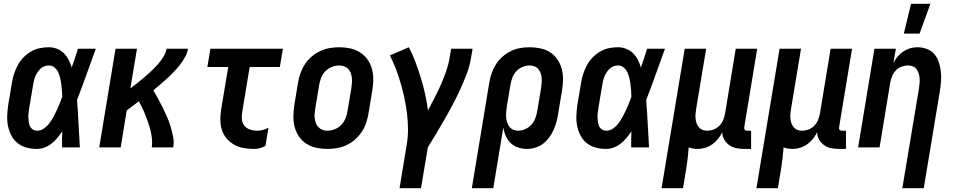

<svg xmlns="http://www.w3.org/2000/svg" viewBox="-20 -777 5040 1012"><path d="M175 8Q147 8 120.5 1Q94 -6 73.5 -22Q53 -38 40.5 -61.5Q28 -85 22.5 -111.5Q17 -138 18 -166Q19 -194 23 -222L43 -342Q47 -366 54.5 -389Q62 -412 74 -434Q86 -456 104 -474.5Q122 -493 143.5 -505.5Q165 -518 189 -523Q213 -528 237 -528Q260 -528 281 -519.5Q302 -511 317 -496Q332 -481 342 -461.5Q352 -442 358 -421Q367 -446 375 -470.5Q383 -495 391 -520H485Q460 -452 436 -384.5Q412 -317 386 -250Q391 -187 394 -124.5Q397 -62 401 0H307Q307 -21 307 -42.5Q307 -64 308 -85Q296 -67 282.5 -50.5Q269 -34 252 -20.5Q235 -7 215 0.5Q195 8 175 8ZM175 -88Q194 -88 211 -99.5Q228 -111 240 -127Q252 -143 261.5 -160.5Q271 -178 279 -195.5Q287 -213 294.5 -231Q302 -249 308 -267Q308 -284 306.5 -300.5Q305 -317 303 -333.5Q301 -350 297 -366Q293 -382 286.5 -396.5Q280 -411 267 -421.5Q254 -432 237 -432Q225 -432 213.5 -427.5Q202 -423 193 -414.5Q184 -406 177 -395Q170 -384 165.5 -373Q161 -362 158.5 -350Q156 -338 154 -327L134 -207Q132 -194 130.5 -182Q129 -170 129.5 -157.5Q130 -145 131.5 -133.5Q133 -122 138 -111.5Q143 -101 153 -94.5Q163 -88 175 -88Z M503 0 589 -520H702L667 -311Q686 -325 705 -340Q724 -355 742.5 -371Q761 -387 778.5 -403.5Q796 -420 812 -438Q828 -456 841 -477Q854 -498 858 -520H971Q967 -498 955.5 -476.5Q944 -455 929 -436Q914 -417 897 -399Q880 -381 862 -364.5Q844 -348 825.5 -332.5Q807 -317 788 -301Q801 -279 814 -255.5Q827 -232 838.5 -208Q850 -184 861 -159.5Q872 -135 879.5 -109Q887 -83 892.5 -56Q898 -29 893 0H780Q783 -22 781 -44Q779 -66 774 -87Q769 -108 762 -128Q755 -148 747.5 -167.5Q740 -187 731 -206Q722 -225 712 -243Q696 -231 680 -219Q664 -207 648 -195L616 0Z M1320 8Q1292 8 1265.5 3.5Q1239 -1 1216 -13.5Q1193 -26 1176 -45.5Q1159 -65 1150.5 -89.5Q1142 -114 1141.5 -141.5Q1141 -169 1145 -197L1183 -424H1073L1089 -520H1471L1455 -424H1296L1256 -182Q1253 -162 1255.5 -143.5Q1258 -125 1270 -112Q1282 -99 1299.5 -93.5Q1317 -88 1336 -88Q1351 -88 1366 -92Q1381 -96 1395 -104L1379 -8Q1365 0 1350 4Q1335 8 1320 8Z M1706 8Q1676 8 1647.5 2Q1619 -4 1595.5 -19Q1572 -34 1556.5 -56.5Q1541 -79 1533.5 -106.5Q1526 -134 1526.5 -163.5Q1527 -193 1531 -222L1551 -342Q1555 -367 1564 -392Q1573 -417 1587.5 -439Q1602 -461 1623 -479Q1644 -497 1668 -508Q1692 -519 1717 -523.5Q1742 -528 1767 -528Q1797 -528 1825.5 -522Q1854 -516 1877.5 -501Q1901 -486 1917 -463.5Q1933 -441 1940.5 -413.5Q1948 -386 1947.5 -356.5Q1947 -327 1942 -298L1922 -178Q1918 -153 1909.5 -128Q1901 -103 1886 -81Q1871 -59 1850.5 -41Q1830 -23 1806 -12Q1782 -1 1756.5 3.5Q1731 8 1706 8ZM1706 -88Q1725 -88 1745 -96Q1765 -104 1779.5 -119.5Q1794 -135 1801.5 -154.5Q1809 -174 1812 -193L1832 -313Q1834 -327 1835 -340.5Q1836 -354 1834.5 -367.5Q1833 -381 1828.5 -393Q1824 -405 1815 -414Q1806 -423 1793.5 -427.5Q1781 -432 1767 -432Q1748 -432 1728.5 -424Q1709 -416 1694 -400.5Q1679 -385 1672 -365.5Q1665 -346 1662 -327L1642 -207Q1640 -193 1638.5 -179.5Q1637 -166 1639 -152.5Q1641 -139 1645.5 -127Q1650 -115 1659 -106Q1668 -97 1680 -92.5Q1692 -88 1706 -88Z M2086 215 2124 -16Q2131 -58 2130.5 -99Q2130 -140 2125 -180.5Q2120 -221 2111.5 -260.5Q2103 -300 2092 -338Q2081 -376 2067 -413Q2053 -450 2035 -485L2135 -528Q2155 -490 2170 -449.5Q2185 -409 2198 -367Q2211 -325 2220.5 -282Q2230 -239 2236 -195Q2253 -228 2270.5 -261.5Q2288 -295 2303 -329Q2318 -363 2330.5 -398Q2343 -433 2349 -468L2358 -520H2471L2462 -468Q2455 -427 2439.5 -386.5Q2424 -346 2406 -306.5Q2388 -267 2367.5 -228Q2347 -189 2325 -151Q2303 -113 2280.5 -75Q2258 -37 2235 0L2199 215Z M2467 215 2559 -342Q2563 -367 2571.5 -391.5Q2580 -416 2594 -438Q2608 -460 2628.5 -478Q2649 -496 2672.5 -507.5Q2696 -519 2721 -523.5Q2746 -528 2771 -528Q2800 -528 2828.5 -522Q2857 -516 2880 -501Q2903 -486 2918.5 -463Q2934 -440 2941 -413Q2948 -386 2947.5 -356.5Q2947 -327 2942 -298L2922 -178Q2919 -156 2913 -134.5Q2907 -113 2898 -92.5Q2889 -72 2875 -53Q2861 -34 2843 -20Q2825 -6 2802.5 1Q2780 8 2759 8Q2734 8 2711 0.5Q2688 -7 2671.5 -23Q2655 -39 2645.5 -61Q2636 -83 2633 -106L2580 215ZM2710 -88Q2729 -88 2748.5 -96.5Q2768 -105 2781.5 -120.5Q2795 -136 2802 -155Q2809 -174 2812 -193L2832 -313Q2834 -327 2835 -340.5Q2836 -354 2835 -367Q2834 -380 2829.5 -392Q2825 -404 2817 -413.5Q2809 -423 2796.5 -427.5Q2784 -432 2771 -432Q2752 -432 2732.5 -423.5Q2713 -415 2699.5 -399.5Q2686 -384 2679.5 -365Q2673 -346 2670 -327L2652 -220Q2650 -206 2648.5 -191.5Q2647 -177 2647.5 -163Q2648 -149 2652 -135.5Q2656 -122 2663.5 -111Q2671 -100 2683.5 -94Q2696 -88 2710 -88Z M3175 8Q3147 8 3120.5 1Q3094 -6 3073.5 -22Q3053 -38 3040.5 -61.5Q3028 -85 3022.5 -111.5Q3017 -138 3018 -166Q3019 -194 3023 -222L3043 -342Q3047 -366 3054.5 -389Q3062 -412 3074 -434Q3086 -456 3104 -474.5Q3122 -493 3143.5 -505.5Q3165 -518 3189 -523Q3213 -528 3237 -528Q3260 -528 3281 -519.5Q3302 -511 3317 -496Q3332 -481 3342 -461.5Q3352 -442 3358 -421Q3367 -446 3375 -470.5Q3383 -495 3391 -520H3485Q3460 -452 3436 -384.5Q3412 -317 3386 -250Q3391 -187 3394 -124.5Q3397 -62 3401 0H3307Q3307 -21 3307 -42.5Q3307 -64 3308 -85Q3296 -67 3282.5 -50.5Q3269 -34 3252 -20.5Q3235 -7 3215 0.5Q3195 8 3175 8ZM3175 -88Q3194 -88 3211 -99.5Q3228 -111 3240 -127Q3252 -143 3261.5 -160.5Q3271 -178 3279 -195.5Q3287 -213 3294.5 -231Q3302 -249 3308 -267Q3308 -284 3306.5 -300.5Q3305 -317 3303 -333.5Q3301 -350 3297 -366Q3293 -382 3286.5 -396.5Q3280 -411 3267 -421.5Q3254 -432 3237 -432Q3225 -432 3213.5 -427.5Q3202 -423 3193 -414.5Q3184 -406 3177 -395Q3170 -384 3165.5 -373Q3161 -362 3158.5 -350Q3156 -338 3154 -327L3134 -207Q3132 -194 3130.5 -182Q3129 -170 3129.5 -157.5Q3130 -145 3131.5 -133.5Q3133 -122 3138 -111.5Q3143 -101 3153 -94.5Q3163 -88 3175 -88Z M3467 215 3589 -520H3702L3650 -207Q3648 -194 3646.5 -180.5Q3645 -167 3646 -154Q3647 -141 3651 -129Q3655 -117 3662.5 -107.5Q3670 -98 3681.5 -93Q3693 -88 3706 -88Q3724 -88 3741.5 -94.5Q3759 -101 3772 -114.5Q3785 -128 3792 -145Q3799 -162 3802 -180L3858 -520H3971L3903 -108Q3902 -104 3902.5 -100Q3903 -96 3905.5 -93Q3908 -90 3911.5 -89Q3915 -88 3919 -88H3939V8H3903Q3882 8 3861.5 4Q3841 0 3824.5 -11.5Q3808 -23 3797.5 -41Q3787 -59 3787 -80Q3778 -62 3765 -45.5Q3752 -29 3734.5 -16.5Q3717 -4 3697 2Q3677 8 3658 8Q3645 8 3633 6Q3621 4 3610 0Q3608 27 3605 54Q3602 81 3598 107L3580 215Z M3967 215 4089 -520H4202L4150 -207Q4148 -194 4146.5 -180.5Q4145 -167 4146 -154Q4147 -141 4151 -129Q4155 -117 4162.5 -107.5Q4170 -98 4181.5 -93Q4193 -88 4206 -88Q4224 -88 4241.5 -94.5Q4259 -101 4272 -114.5Q4285 -128 4292 -145Q4299 -162 4302 -180L4358 -520H4471L4403 -108Q4402 -104 4402.5 -100Q4403 -96 4405.5 -93Q4408 -90 4411.5 -89Q4415 -88 4419 -88H4439V8H4403Q4382 8 4361.5 4Q4341 0 4324.5 -11.5Q4308 -23 4297.5 -41Q4287 -59 4287 -80Q4278 -62 4265 -45.5Q4252 -29 4234.5 -16.5Q4217 -4 4197 2Q4177 8 4158 8Q4145 8 4133 6Q4121 4 4110 0Q4108 27 4105 54Q4102 81 4098 107L4080 215Z M4736 215 4824 -313Q4826 -326 4827 -339.5Q4828 -353 4827 -366Q4826 -379 4822 -391Q4818 -403 4811 -412.5Q4804 -422 4792 -427Q4780 -432 4767 -432Q4749 -432 4731.5 -425.5Q4714 -419 4701.5 -405.5Q4689 -392 4682 -375Q4675 -358 4672 -340L4616 0H4503L4589 -520H4702L4689 -445Q4698 -463 4711 -478.5Q4724 -494 4741 -505.5Q4758 -517 4777 -522.5Q4796 -528 4815 -528Q4841 -528 4865 -519Q4889 -510 4904.5 -492Q4920 -474 4928 -450Q4936 -426 4939 -401Q4942 -376 4940 -350Q4938 -324 4934 -298L4849 215ZM4744 -600 4782 -757H4884L4827 -600Z"/></svg>

Font: Iosevka Term Curly Oblique
Style: Bold
Weight: 700
Italic angle: -9°
Designer: Belleve Invis
Foundry: Belleve Invis
Version: Version 32.3.0